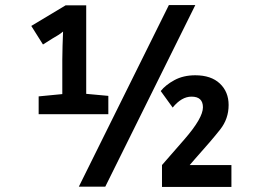

<svg xmlns="http://www.w3.org/2000/svg" viewBox="-20 -734 1040 755"><path d="M394 0 748 -714H644L290 0ZM406 -285V-357L319 -365V-713H238L103 -632L149 -559L187 -583Q196 -588 208 -595.5Q220 -603 228 -610Q227 -584 226 -554.5Q225 -525 225 -499V-364L132 -355V-285ZM890 1V-85H726L745 -107Q813 -183 846 -225Q879 -267 879 -321Q879 -373 844.5 -405.5Q810 -438 748 -438Q701 -438 666 -419Q631 -400 612 -376L659 -311Q694 -354 733 -354Q778 -354 778 -312Q778 -270 706 -187L617 -85V1Z"/></svg>

Font: Noto Sans Mono UI Condensed ExtraBold
Style: Regular
Weight: 800
Width: 3
Designer: Monotype Design team
Foundry: Monotype Imaging Inc.
Version: 1.000